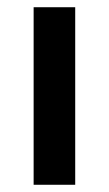

<svg xmlns="http://www.w3.org/2000/svg" viewBox="-20 -511 302 531"><path d="M73 0V-491H188V0Z"/></svg>

Font: CV Source Sans Light
Style: Bold
Weight: 600
Designer: Paul D. Hunt
Foundry: Adobe Systems Incorporated
Version: Version 3.001